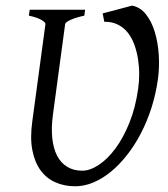

<svg xmlns="http://www.w3.org/2000/svg" viewBox="-20 -650 599 685"><path d="M451.2 -629.9Q480.5 -624.5 500.7 -598.9Q521 -573.2 532.2 -536.1Q543.5 -499 546.4 -454.8Q549.3 -410.6 543.5 -368.2Q536.1 -314.5 520.3 -265.1Q504.4 -215.8 482.2 -173.3Q460 -130.9 432.6 -96.2Q405.3 -61.5 375 -36.9Q344.7 -12.2 312.5 1.2Q280.3 14.6 248.5 14.6Q210 14.6 178.2 0.7Q146.5 -13.2 125.2 -41.7Q104 -70.3 95.5 -113.8Q86.9 -157.2 95.2 -216.8L142.1 -564Q143.1 -569.8 128.4 -578.6Q113.8 -587.4 83 -594.2L85.9 -615.2H283.7L280.8 -594.2Q250 -587.4 231.7 -579.1Q213.4 -570.8 212.4 -564L168.9 -241.2Q162.6 -194.3 166.5 -157.2Q170.4 -120.1 183.8 -94.2Q197.3 -68.4 220 -54.7Q242.7 -41 273.4 -41Q301.3 -41 332.5 -61.8Q363.8 -82.5 392.1 -120.6Q420.4 -158.7 442.1 -213.1Q463.9 -267.6 473.1 -335Q476.6 -358.9 476.6 -385.7Q476.6 -412.6 472.4 -439.2Q468.3 -465.8 459.5 -490.2Q450.7 -514.6 436.3 -533Q421.9 -551.3 400.9 -562Q379.9 -572.8 352.1 -572.3L346.2 -602.1L451.2 -629.9Z"/></svg>

Font: GentiumAlt
Style: Italic
Weight: 400
Italic angle: -7°
Designer: J. Victor Gaultney
Version: Version 1.02; 2005; OFL release